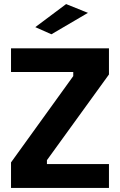

<svg xmlns="http://www.w3.org/2000/svg" viewBox="-20 -920 589 941"><path d="M34 1V-124L339 -547V-567H34V-683H514V-555L210 -135V-116H514V1ZM232 -752 153 -787 304 -900 411 -857Z"/></svg>

Font: Cairo Play
Style: Bold
Weight: 700
Version: Version 3.119